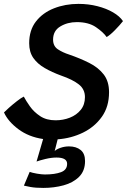

<svg xmlns="http://www.w3.org/2000/svg" viewBox="-23 -694 638 964"><path d="M194.5 249.5Q155.5 249.5 129.8 244.8Q104 240 97 238L126 169Q138 173.5 162.2 177.8Q186.5 182 202.5 182Q252.5 182 283.2 170.5Q314 159 314 128.5Q314 97 260.5 97Q235 97 205.2 104.2Q175.5 111.5 160.5 117L193.5 4Q121.5 -6.5 69.5 -45.2Q17.5 -84 -3 -129.5Q2.5 -135.5 21.5 -152.5Q40.5 -169.5 62 -186.2Q83.5 -203 96.5 -209Q107.5 -188 127.2 -160Q147 -132 178.5 -111Q210 -90 256 -90Q294 -90 327.8 -103.2Q361.5 -116.5 382.5 -142.5Q403.5 -168.5 403.5 -206.5Q403.5 -246 372.8 -270.2Q342 -294.5 284 -314.5Q237.5 -331.5 201.2 -352.5Q165 -373.5 144.2 -403.2Q123.5 -433 123.5 -477Q123.5 -542.5 157.5 -586.2Q191.5 -630 248 -652.2Q304.5 -674.5 371 -674.5Q421 -674.5 466 -663Q511 -651.5 544.5 -632Q578 -612.5 594.5 -588Q578 -567 554.2 -542.8Q530.5 -518.5 512.5 -508Q495.5 -532.5 458.5 -557.8Q421.5 -583 362.5 -583Q316 -583 279.8 -561.2Q243.5 -539.5 243.5 -495Q243.5 -462.5 267.5 -446.5Q291.5 -430.5 324.5 -420Q379.5 -401 424.8 -378.2Q470 -355.5 497.2 -320.8Q524.5 -286 524.5 -231Q524.5 -158.5 488.5 -107.8Q452.5 -57 393.8 -28.2Q335 0.5 266.5 5.5L251.5 64.5Q260 55.5 280.8 48.2Q301.5 41 323.5 41Q359.5 41 381.8 59Q404 77 404 114.5Q404 164 374 193.8Q344 223.5 296.2 236.5Q248.5 249.5 194.5 249.5Z"/></svg>

Font: Grandstander Medium
Style: Italic
Weight: 500
Italic angle: -15°
Designer: Tyler Finck
Foundry: Etcetera Type Co
Version: Version 1.200; ttfautohint (v1.8.3)